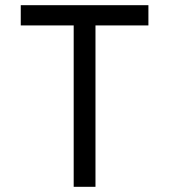

<svg xmlns="http://www.w3.org/2000/svg" viewBox="-20 -720 652 740"><path d="M60 -700H552V-622H348V0H264V-622H60Z"/></svg>

Font: Space Mono
Style: Regular
Weight: 400
Monospace: yes
Designer: Colophon Foundry / Benjamin Critton
Foundry: Colophon Foundry
Version: Version 1.000;PS 1.003;hotconv 1.0.81;makeotf.lib2.5.63406